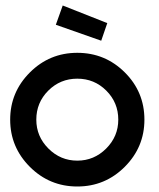

<svg xmlns="http://www.w3.org/2000/svg" viewBox="-20 -668 578 698"><path d="M183 -578 208 -648 370 -584 348 -520ZM505 -233Q505 -133 433.5 -61.5Q362 10 261 10Q160 10 88.5 -61.5Q17 -133 17 -233Q17 -333 88.5 -404.5Q160 -476 261 -476Q362 -476 433.5 -405Q505 -334 505 -233ZM410 -233Q410 -295 366.5 -338.5Q323 -382 261 -382Q199 -382 155.5 -338.5Q112 -295 112 -233Q112 -172 156 -128Q200 -84 261 -84Q322 -84 366 -128Q410 -172 410 -233Z"/></svg>

Font: Gulax
Style: Regular
Weight: 400
Designer: Morgan Gilbert
Foundry: VTF
Version: Version 1.001;hotconv 1.0.109;makeotfexe 2.5.65596